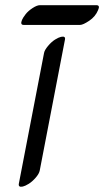

<svg xmlns="http://www.w3.org/2000/svg" viewBox="-20 -682 401 740"><path d="M64.7 -605Q68.5 -614 78.6 -627Q88.7 -640 105.7 -651Q122.7 -662 133.7 -662H351.7Q366.7 -662 358 -643Q347.8 -618 323.9 -602Q300 -586 289 -586H71Q57 -586 64.7 -605ZM215.2 -540Q233.6 -544 230.3 -529L133.2 -25Q131.1 -13 117.8 2.5Q104.4 18 90.7 26.5Q76.9 35 67.8 37Q49.4 41 52.8 25L149.8 -478Q151.8 -489 165.2 -505Q178.6 -521 192.3 -529.5Q206.1 -538 215.2 -540Z"/></svg>

Font: Kavivanar
Style: Regular
Weight: 400
Designer: Tharique Azeez
Foundry: Tharique Azeez
Version: Version 1.88